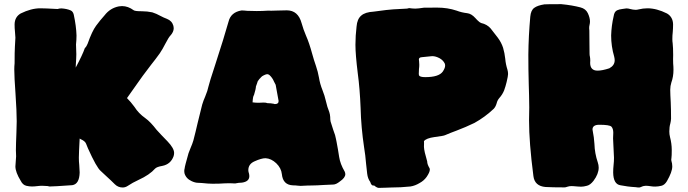

<svg xmlns="http://www.w3.org/2000/svg" viewBox="-20 -874 3313 925"><path d="M533.2 13.7C521 1.5 508.3 -10.7 495.1 -22.5C485.4 -31.2 475.6 -40.5 465.8 -49.8C451.7 -61.5 431.2 -98.1 403.8 -159.2C400.9 -166.5 397.9 -173.8 394.5 -182.1C391.1 -190.4 382.8 -197.3 369.6 -203.1C369.6 -203.1 363.8 -206.5 363.8 -206.5C361.3 -159.7 359.9 -128.9 359.9 -114.7C359.9 -102.5 360.4 -90.8 361.8 -79.1C362.8 -66.9 363.3 -55.2 363.8 -43C362.8 -5.4 351.1 14.6 328.1 18.1C268.1 22.5 231.9 24.4 219.7 24.4C216.3 24.4 213.9 23.9 211.4 22.5C200.2 21.5 190.9 21 183.6 21C175.8 21 168 21.5 160.6 22.5C150.4 23.9 141.1 24.4 133.8 24.4C125.5 24.4 116.2 23.4 106.4 21C95.2 18.1 86.4 10.3 80.1 -2.4C63 -30.3 54.2 -53.7 54.2 -72.3C56.6 -102.1 57.6 -118.2 57.6 -120.6C57.6 -126 57.6 -131.3 57.1 -136.2C56.6 -140.6 56.6 -145 56.6 -149.4C56.6 -169.4 57.6 -197.8 59.1 -234.9C60.1 -259.8 60.5 -277.8 60.5 -289.6C60.5 -320.8 58.6 -365.2 54.7 -422.4C50.8 -476.6 48.8 -515.6 48.8 -539.6C48.8 -549.3 49.3 -559.1 50.3 -568.8C50.3 -606.4 50.8 -633.3 51.8 -648.9C53.2 -672.9 54.2 -687.5 54.2 -692.4C53.7 -701.7 53.2 -710.9 52.2 -720.2C50.8 -732.4 50.3 -744.6 50.3 -756.8C50.8 -780.8 60.5 -797.9 79.6 -809.1C113.3 -825.7 144.5 -834 174.3 -834C188.5 -834 215.8 -833 257.3 -830.6C263.7 -832.5 269.5 -833.5 275.9 -833.5C293.5 -832.5 308.6 -829.1 320.8 -823.7C328.1 -820.3 333 -813.5 335.4 -803.2C343.3 -766.6 347.7 -732.9 348.6 -703.1C348.6 -689 347.7 -674.3 346.2 -659.7C346.2 -659.7 347.7 -612.8 347.7 -612.8C347.7 -600.1 346.7 -583 345.2 -561C345.2 -561 344.7 -548.3 344.7 -548.3C366.7 -589.4 381.3 -620.6 388.7 -642.1C394.5 -647.5 398.9 -654.8 402.3 -663.6C416.5 -704.1 430.2 -732.9 442.9 -750C455.6 -767.1 469.2 -784.2 483.9 -800.3C502 -823.7 524.9 -837.9 552.7 -843.3C558.1 -844.2 563 -844.7 567.9 -844.7C587.4 -844.7 606 -837.9 624 -824.7C628.4 -821.3 641.6 -819.8 663.6 -819.8C680.7 -819.8 697.8 -817.9 713.9 -814.5C727.1 -810.1 740.2 -804.7 752.9 -797.4C763.2 -792 773.4 -787.1 784.2 -783.2C800.3 -776.9 811 -765.6 815.4 -749.5C816.4 -745.6 816.9 -741.7 816.9 -738.3C816.9 -726.1 811.5 -714.4 801.3 -703.1C795.9 -697.8 787.1 -684.1 775.9 -662.1C768.1 -646.5 759.3 -631.3 749.5 -616.7C735.8 -597.7 722.2 -579.6 708 -562C693.8 -543.9 680.7 -526.4 667.5 -508.3C658.2 -494.6 648.4 -481 638.7 -467.8C622.6 -445.8 606.9 -423.3 591.8 -401.4C604 -389.2 616.2 -375 627.9 -358.9C641.1 -337.9 658.7 -319.8 680.2 -304.7C697.3 -292.5 715.3 -273.4 734.4 -248.5C748 -233.4 765.6 -214.8 787.1 -192.9C808.1 -170.9 818.8 -152.3 818.8 -137.2C818.8 -132.3 817.9 -127 816.4 -121.6C807.1 -95.7 789.1 -80.1 761.7 -74.7C744.1 -71.8 732.9 -67.4 727.5 -62C710 -42 683.1 -23.4 646.5 -6.8C628.4 1.5 610.8 11.2 594.7 22C587.4 26.9 579.1 29.3 570.8 29.3C556.2 29.3 543.5 23.9 533.2 13.7Z M1414.6 20.5C1407.7 19.5 1400.4 19 1392.6 19C1359.4 18.1 1341.3 0 1337.9 -35.2C1335.9 -54.2 1327.1 -71.8 1311 -87.4C1294.9 -102.5 1277.8 -110.8 1259.3 -111.8C1246.1 -111.8 1228.5 -106.9 1206.1 -96.7C1186 -87.9 1176.3 -73.7 1176.3 -53.7C1176.3 -51.3 1176.8 -48.8 1177.2 -46.4C1179.7 -38.6 1181.2 -31.7 1181.2 -25.9C1181.2 -7.8 1169.4 2.4 1145.5 5.9C1135.3 5.9 1124 7.3 1112.8 9.8C1104.5 9.3 1096.2 8.8 1087.9 8.8C1074.7 8.8 1057.6 9.3 1036.1 10.7C1036.1 10.7 1004.4 11.2 1004.4 11.2C993.2 11.2 985.4 10.7 981 10.3C957 7.8 941.4 6.8 935.1 6.8C924.8 6.8 914.1 3.9 902.8 -1.5C884.8 -9.8 873.5 -22.5 868.7 -39.6C868.2 -43 867.7 -45.9 867.7 -49.3C867.7 -53.7 868.2 -58.6 869.6 -63C869.6 -68.4 876 -92.8 888.2 -135.7C891.6 -145 895 -154.3 898.9 -163.1C903.8 -174.3 908.2 -185.5 911.6 -197.3C918.9 -225.1 925.8 -253.4 932.1 -281.2C939 -311 946.3 -340.3 954.1 -370.1C958 -383.3 962.9 -396 968.3 -408.2C976.6 -428.2 981.9 -444.3 984.4 -457.5C986.8 -468.8 997.6 -503.9 1017.1 -563C1044.9 -648.4 1066.4 -717.8 1081.1 -770C1088.4 -799.8 1108.9 -817.9 1143.6 -823.7C1149.4 -823.7 1158.7 -823.2 1171.9 -821.8C1171.9 -821.8 1216.8 -820.8 1216.8 -820.8C1216.8 -820.8 1245.6 -821.3 1245.6 -821.3C1252 -821.3 1257.8 -821.8 1263.2 -822.3C1268.6 -822.8 1272.5 -822.8 1275.9 -822.8C1275.9 -822.8 1285.6 -822.3 1285.6 -822.3C1290 -822.3 1300.3 -822.8 1317.4 -823.2C1334.5 -823.7 1349.1 -824.2 1361.8 -824.2C1397.9 -824.2 1421.9 -803.7 1433.1 -762.2C1438.5 -742.2 1445.8 -722.2 1454.1 -702.6C1464.8 -678.7 1474.6 -649.4 1483.9 -615.2C1489.3 -595.2 1495.6 -575.2 1502.4 -555.7C1508.8 -537.6 1513.2 -519 1516.6 -500.5C1520 -479 1525.9 -459 1533.2 -440.9C1540.5 -422.4 1546.4 -404.3 1550.3 -386.2C1554.2 -368.2 1559.6 -350.6 1566.4 -334C1568.8 -326.7 1570.3 -318.8 1570.8 -310.5C1570.8 -302.2 1571.3 -294.4 1572.8 -288.1C1576.7 -274.9 1581.1 -261.7 1585.4 -248.5C1592.8 -229.5 1597.2 -214.8 1598.6 -204.6C1599.1 -200.7 1600.1 -195.8 1601.6 -189.9C1606.4 -165 1610.4 -141.6 1613.8 -118.7C1617.2 -95.7 1626 -72.3 1640.6 -47.4C1642.6 -43 1643.6 -39.1 1643.6 -34.7C1643.6 -23.4 1634.8 -11.7 1617.7 0C1605 10.3 1594.2 15.1 1585 15.1C1578.6 15.1 1563.5 15.6 1540 17.1C1516.6 18.6 1498.5 19.5 1485.8 19.5C1475.1 19.5 1466.3 19.5 1460 20C1447.8 21 1437 21.5 1428.2 21.5C1423.8 21.5 1419.4 21 1414.6 20.5ZM1322.3 -387.7C1322.3 -390.1 1321.8 -391.6 1321.3 -392.6C1321.3 -392.6 1308.1 -465.3 1308.1 -465.3C1308.1 -465.3 1300.3 -480.5 1300.3 -480.5C1294.9 -493.7 1287.1 -504.4 1277.8 -512.7C1274.4 -515.1 1271 -516.6 1268.1 -516.6C1262.2 -516.6 1253.4 -513.2 1242.2 -506.3C1239.7 -503.9 1237.8 -501.5 1235.4 -499.5C1234.9 -499 1233.9 -498 1233.4 -497.1C1232.9 -496.1 1231.9 -495.1 1230.5 -494.6C1223.1 -485.8 1219.7 -479.5 1219.7 -476.1C1219.7 -476.1 1212.9 -457 1212.9 -457C1212.9 -450.2 1210 -436.5 1203.6 -416C1200.2 -412.6 1197.8 -400.9 1196.8 -380.9C1207 -379.4 1216.8 -378.9 1226.6 -378.9C1226.6 -378.9 1249.5 -379.9 1249.5 -379.9C1257.8 -379.9 1264.2 -378.9 1268.6 -377C1279.3 -377 1289.6 -376 1299.3 -374C1300.8 -373 1302.2 -372.6 1304.7 -372.6C1316.4 -372.6 1322.3 -377.4 1322.3 -387.7Z M1782.2 19.5C1782.2 19.5 1778.3 20 1778.3 20C1772 20 1767.1 14.2 1763.7 2.4C1755.9 -7.8 1751 -21 1749 -37.1C1747.1 -53.2 1745.1 -68.8 1743.7 -85C1741.7 -111.8 1738.3 -138.7 1733.9 -165.5C1724.6 -228 1718.8 -291 1717.3 -354C1714.8 -415 1710.4 -470.7 1703.6 -521C1696.3 -580.1 1692.4 -626 1692.4 -658.2C1692.4 -687.5 1694.3 -716.8 1697.8 -746.1C1699.7 -770 1707 -787.6 1720.2 -798.8C1732.9 -810.1 1752.9 -816.4 1779.8 -817.9C1786.1 -818.4 1806.2 -821.3 1839.8 -825.7C1852.1 -827.6 1885.3 -830.1 1939.5 -832.5C1941.9 -832.5 1945.8 -833.5 1950.7 -835C1960.9 -833.5 1970.7 -832.5 1981 -832.5C1989.3 -832.5 2002.9 -834 2022 -836.9C2022 -836.9 2085.4 -837.4 2085.4 -837.4C2119.6 -837.4 2150.9 -832.5 2179.7 -822.8C2196.3 -816.4 2213.4 -812.5 2230.5 -810.5C2244.1 -809.1 2257.3 -801.3 2270.5 -786.6C2270.5 -786.6 2277.3 -779.3 2277.3 -779.3C2278.8 -778.3 2279.8 -776.9 2281.2 -775.4C2287.6 -769 2293.5 -764.6 2297.9 -763.2C2317.4 -758.8 2332.5 -750 2343.8 -736.8C2354.5 -723.6 2365.7 -709 2377.9 -692.9C2390.1 -676.8 2398.4 -660.2 2403.8 -643.6C2408.7 -627 2412.1 -609.4 2414.1 -591.3C2415.5 -573.2 2419.4 -555.2 2424.8 -538.1C2426.8 -531.2 2427.7 -524.4 2427.7 -517.1C2427.7 -510.7 2425.3 -498.5 2420.9 -479.5C2417.5 -465.3 2413.6 -451.7 2408.7 -438.5C2403.3 -425.3 2395.5 -412.6 2385.3 -401.4C2379.4 -394.5 2375 -386.2 2372.6 -376C2369.6 -365.7 2365.2 -356.9 2358.9 -350.1C2330.6 -323.2 2299.3 -300.3 2265.6 -281.7C2237.8 -268.1 2209 -255.9 2179.2 -244.6C2160.6 -237.8 2142.1 -230.5 2124 -222.7C2118.7 -220.2 2102.1 -217.3 2074.2 -213.9C2046.4 -210 2028.8 -203.1 2022.5 -193.8C2022.5 -193.8 2022.9 -185.5 2022.9 -185.5C2022.9 -185.5 2022.5 -166.5 2022.5 -166.5C2022.9 -152.8 2028.3 -129.4 2038.1 -96.2C2038.1 -86.9 2042 -75.7 2049.8 -63C2050.3 -61.5 2050.8 -59.6 2050.8 -57.1C2050.8 -48.3 2045.4 -36.6 2035.2 -21.5C2026.4 -9.3 2015.1 0.5 2001.5 7.8C1987.8 16.1 1973.1 22 1957.5 24.4C1925.8 27.8 1895 29.3 1865.2 29.3C1857.9 29.3 1849.1 29.8 1837.9 30.3C1826.7 30.8 1815.9 31.2 1804.7 31.2C1799.3 31.2 1791.5 27.3 1782.2 19.5ZM2113.3 -529.3C2120.6 -540.5 2124.5 -549.8 2124.5 -557.6C2124.5 -561 2124 -564.5 2123 -567.4C2117.7 -578.6 2108.9 -587.4 2097.2 -593.8C2085 -600.1 2073.7 -603.5 2062.5 -603.5C2062.5 -603.5 2056.6 -603 2056.6 -603C2042.5 -601.6 2027.8 -600.1 2013.2 -598.6C2002.9 -598.1 1998 -594.2 1998 -587.4C1998 -585 1998.5 -582.5 1999 -579.6C1999.5 -573.7 2000 -567.9 2000 -562C2000 -555.2 1999.5 -548.3 1998.5 -541.5C1998 -538.1 1997.6 -530.3 1997.6 -518.1C1997.6 -515.6 1998 -513.2 1998.5 -511.2C2001 -505.4 2011.2 -502.4 2028.8 -502.4C2072.3 -502.4 2100.6 -511.2 2113.3 -529.3Z M3043.5 27.8C3016.1 26.4 2991.2 22.9 2969.2 18.6C2946.3 15.1 2934.6 -5.4 2934.1 -43C2934.1 -54.7 2934.6 -66.4 2936 -78.6C2937.5 -90.8 2938 -102.5 2938 -114.3C2937.5 -125.5 2936 -156.7 2933.6 -207C2933.6 -207 2934.6 -234.4 2934.6 -234.4C2934.6 -247.6 2931.6 -257.3 2925.8 -263.7C2919.4 -270 2899.9 -272.9 2867.2 -272.9C2845.2 -272.9 2834.5 -265.1 2834.5 -250C2839.8 -223.1 2842.8 -200.2 2843.8 -180.7C2844.7 -150.4 2850.1 -120.6 2859.9 -91.8C2862.8 -83.5 2864.3 -74.7 2864.3 -66.4C2864.3 -46.4 2856 -24.9 2839.4 -2.9C2829.1 10.3 2818.4 18.6 2807.6 21C2796.9 23.9 2787.6 25.4 2779.8 25.4C2772.5 25.4 2760.3 24.4 2742.7 22.9C2742.7 22.9 2733.9 22.5 2733.9 22.5C2726.6 22.5 2719.7 23.4 2712.4 25.9C2708 27.8 2703.6 28.8 2699.2 28.8C2699.2 28.8 2647.9 28.3 2647.9 28.3C2634.8 28.3 2621.1 27.8 2607.9 26.9C2573.2 23.9 2553.7 6.3 2549.8 -25.9C2535.6 -134.3 2528.8 -223.6 2528.8 -294.4C2528.8 -294.4 2529.8 -356.9 2529.8 -356.9C2529.3 -394.5 2528.8 -432.1 2527.3 -469.7C2525.9 -516.6 2525.4 -563.5 2525.4 -609.9C2525.9 -670.9 2529.3 -732.4 2534.7 -793.5C2536.6 -814.5 2543 -828.6 2554.2 -836.4C2564.9 -844.2 2581.1 -849.6 2602.5 -853C2606.9 -853.5 2634.3 -854 2684.1 -854C2719.7 -850.6 2750.5 -845.2 2776.4 -838.4C2793.5 -834 2805.2 -824.7 2812 -810.5C2818.8 -795.9 2822.3 -782.7 2822.3 -771C2822.3 -765.6 2821.8 -759.8 2820.3 -754.4C2818.8 -749 2818.4 -743.2 2818.4 -737.8C2818.4 -734.4 2818.8 -730.5 2819.3 -726.6C2819.8 -722.2 2819.8 -700.7 2819.8 -662.1C2819.8 -636.7 2819.8 -621.1 2820.3 -615.7C2820.3 -610.4 2820.8 -605 2822.3 -599.6C2823.2 -594.2 2823.7 -588.4 2823.7 -582C2823.7 -582 2823.2 -571.3 2823.2 -571.3C2823.2 -546.4 2835 -533.7 2858.9 -533.7C2874 -533.7 2893.1 -537.6 2915.5 -544.9C2932.6 -554.2 2941.4 -566.9 2941.4 -584C2941.4 -589.4 2940.4 -594.7 2939 -601.1C2929.2 -634.3 2924.3 -668.5 2924.3 -703.1C2925.3 -734.4 2929.2 -765.6 2936.5 -796.4C2938.5 -810.5 2943.8 -819.8 2952.6 -824.2C2960 -827.6 2968.3 -829.6 2977.1 -830.6C2977.1 -830.6 2997.6 -833.5 2997.6 -833.5C3003.4 -833.5 3009.8 -832.5 3016.1 -830.6C3024.9 -828.1 3033.2 -827.1 3041.5 -826.7C3046.4 -826.7 3051.3 -827.1 3056.2 -828.6C3070.3 -832 3085 -834 3099.1 -834C3128.9 -834 3160.2 -825.7 3193.4 -809.1C3212.4 -797.9 3222.2 -780.3 3222.7 -756.8C3222.7 -744.6 3222.2 -732.4 3221.2 -720.7C3219.7 -708.5 3219.2 -696.8 3219.2 -685.5C3219.2 -678.2 3219.7 -671.9 3220.7 -665.5C3222.2 -651.4 3223.1 -632.8 3223.1 -608.9C3223.1 -608.9 3222.7 -589.4 3222.7 -589.4C3222.7 -582 3222.7 -575.2 3223.1 -568.4C3224.1 -558.1 3224.6 -547.9 3224.6 -537.6C3224.6 -515.6 3221.2 -495.1 3214.4 -476.6C3210.9 -465.3 3209 -453.6 3209 -441.4C3209 -427.2 3210 -407.2 3211.4 -380.9C3212.4 -359.9 3212.9 -333.5 3212.9 -301.8C3212.4 -294.4 3211.4 -286.6 3209.5 -279.3C3206.1 -268.1 3204.6 -254.9 3204.6 -240.7C3204.6 -231.4 3205.6 -222.7 3208 -213.4C3213.4 -192.9 3216.3 -172.4 3216.3 -151.4C3216.3 -132.3 3215.8 -119.6 3214.8 -112.8C3214.4 -110.4 3213.9 -107.9 3213.9 -105.5C3213.9 -103.5 3213.9 -101.6 3214.4 -100.1C3217.3 -90.8 3218.8 -81.5 3218.8 -72.3C3218.8 -54.2 3210 -30.8 3192.9 -1C3185.5 11.2 3176.8 18.6 3166.5 21C3156.2 23.4 3146 24.9 3136.7 24.9C3128.4 24.9 3120.6 24.4 3112.8 22.9C3105 21.5 3097.2 21 3089.8 21C3082 21.5 3074.2 23.4 3066.9 27.3C3064.5 28.8 3061.5 29.3 3058.1 29.3C3053.2 29.3 3048.3 28.8 3043.5 27.8Z"/></svg>

Font: Kaph
Style: Regular
Weight: 400
Designer: GGBotNet
Foundry: f0n7.com